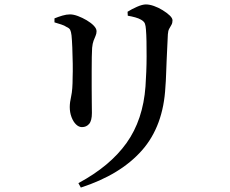

<svg xmlns="http://www.w3.org/2000/svg" viewBox="-20 -784 1040 867"><path d="M334 43Q477 -34 551.5 -138.5Q626 -243 637 -394Q639 -424 640.5 -459.5Q642 -495 642 -530Q642 -565 641.5 -596.5Q641 -628 639 -651Q638 -667 634.5 -677Q631 -687 617 -695Q607 -701 591 -705.5Q575 -710 557 -713L556 -731Q575 -743 599 -753.5Q623 -764 639 -764Q655 -764 675 -757Q695 -750 714.5 -738Q734 -726 746.5 -714Q759 -702 759 -692Q759 -680 754 -671.5Q749 -663 744 -654Q739 -645 738 -629Q737 -607 735.5 -576Q734 -545 732.5 -511.5Q731 -478 730 -447Q729 -416 727 -393Q718 -215 621 -105Q524 5 345 63ZM350 -210Q336 -210 323.5 -222Q311 -234 303 -255Q295 -276 295 -301Q295 -321 301.5 -350Q308 -379 308 -435Q309 -459 308.5 -496Q308 -533 306.5 -569Q305 -605 303 -624Q301 -641 297 -649Q293 -657 281 -662Q271 -669 256.5 -673.5Q242 -678 226 -683V-701Q243 -708 261.5 -713.5Q280 -719 296 -719Q312 -719 332 -711.5Q352 -704 371.5 -692.5Q391 -681 403.5 -668Q416 -655 416 -643Q416 -632 411.5 -622Q407 -612 402.5 -600Q398 -588 396 -568Q395 -555 394.5 -527Q394 -499 394 -462.5Q394 -426 394 -389Q394 -352 394.5 -321.5Q395 -291 395 -274Q395 -239 382.5 -224.5Q370 -210 350 -210Z"/></svg>

Font: Noto Serif KR SemiBold
Style: Regular
Weight: 600
Designer: Ryoko NISHIZUKA 西塚涼子 (kana & ideographs); Frank Grießhammer (Latin, Greek & Cyrillic); Wenlong ZHANG 张文龙 (bopomofo); San
Foundry: Adobe
Version: Version 2.003-H1;hotconv 1.1.1;makeotfexe 2.6.0